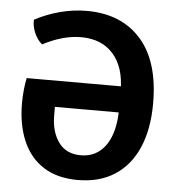

<svg xmlns="http://www.w3.org/2000/svg" viewBox="-51 -744 739 806"><g transform="rotate(5 318.0 -341.0)"><path d="M495.5 -393.5V-283.5H184V-248Q184 -179 215.8 -134.8Q247.5 -90.5 309.5 -90.5Q377 -90.5 415 -145.2Q453 -200 453 -297.5V-374.5Q453 -474 404.2 -529.2Q355.5 -584.5 268.5 -584.5Q229 -584.5 188 -572.8Q147 -561 107.5 -540Q86.5 -557.5 74.5 -586Q62.5 -614.5 64.5 -640.5Q114.5 -667 170.5 -681.8Q226.5 -696.5 283 -696.5Q428 -696.5 510.8 -603.8Q593.5 -511 593.5 -334Q593.5 -225.5 559.8 -147.5Q526 -69.5 461.8 -27.8Q397.5 14 305.5 14Q220 14 162 -22.8Q104 -59.5 74.5 -127.5Q45 -195.5 45 -287.5Q45 -317 48 -345.2Q51 -373.5 55.5 -393.5Z"/></g></svg>

Font: Signika SemiBold
Style: Regular
Weight: 600
Designer: Anna Giedry
Foundry: Anna Giedry
Version: Version 2.001